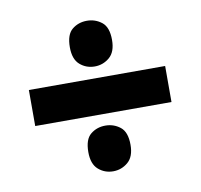

<svg xmlns="http://www.w3.org/2000/svg" viewBox="-66 -696 718 687"><g transform="rotate(-10 293.0 -352.5)"><path d="M292 -460Q261.2 -460 238.5 -479.7Q215.8 -499.5 215.8 -543Q215.8 -589.4 238.5 -607.7Q261.2 -626 292 -626Q322.3 -626 345.7 -607.7Q369.1 -589.4 369.1 -543Q369.1 -499.5 345.7 -479.7Q322.3 -460 292 -460ZM44.9 -287.1V-418H540V-287.1ZM292 -79.1Q261.2 -79.1 238.5 -98.9Q215.8 -118.7 215.8 -162.1Q215.8 -208.5 238.5 -226.8Q261.2 -245.1 292 -245.1Q322.3 -245.1 345.7 -226.8Q369.1 -208.5 369.1 -162.1Q369.1 -118.7 345.7 -98.9Q322.3 -79.1 292 -79.1Z"/></g></svg>

Font: Open Sans ExtraBold
Style: Italic
Weight: 800
Italic angle: -12°
Designer: Monotype Design Team
Foundry: Monotype Imaging Inc.
Version: Version 3.000; ttfautohint (v1.8.4)